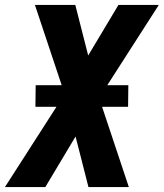

<svg xmlns="http://www.w3.org/2000/svg" viewBox="-26 -755 661 775"><path d="M-6 0 202 -324H117L118 -411H223L115 -735H278L330 -531L452 -735H615L407 -411H492L491 -324H386L494 0H331L279 -204L157 0Z"/></svg>

Font: Iosevka Aile Heavy Oblique
Style: Regular
Weight: 900
Italic angle: -9°
Designer: Belleve Invis
Foundry: Belleve Invis
Version: Version 31.1.0; ttfautohint (v1.8.4)